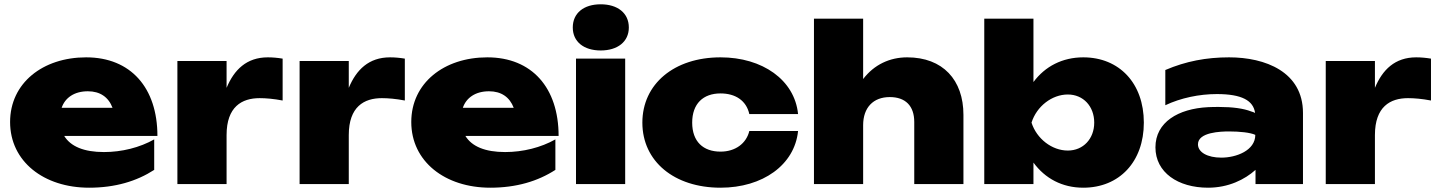

<svg xmlns="http://www.w3.org/2000/svg" viewBox="-20 -857 6698 894"><path d="M395 17C516 17 616 -13 698 -66V-208C631 -170 547 -149 464 -149C371 -149 309 -175 279 -224H713C713 -448 589 -590 381 -590C179 -590 27 -470 27 -289C27 -105 184 17 395 17ZM389 -432C446 -432 485 -405 504 -355H267C283 -402 326 -432 389 -432Z M1296 -584C1272 -588 1249 -590 1227 -590C1128 -590 1070 -532 1035 -448V-573H806V0H1035V-228C1035 -360 1106 -400 1189 -400C1218 -400 1254 -397 1296 -389Z M1865 -584C1841 -588 1818 -590 1796 -590C1697 -590 1639 -532 1604 -448V-573H1375V0H1604V-228C1604 -360 1675 -400 1758 -400C1787 -400 1823 -397 1865 -389Z M2263 17C2384 17 2484 -13 2566 -66V-208C2499 -170 2415 -149 2332 -149C2239 -149 2177 -175 2147 -224H2581C2581 -448 2457 -590 2249 -590C2047 -590 1895 -470 1895 -289C1895 -105 2052 17 2263 17ZM2257 -432C2314 -432 2353 -405 2372 -355H2135C2151 -402 2194 -432 2257 -432Z M2662 0H2891V-584H2662ZM2777 -622C2856 -622 2908 -663 2908 -729C2908 -796 2856 -837 2777 -837C2698 -837 2647 -796 2647 -729C2647 -663 2698 -622 2777 -622Z M3469 -247C3455 -189 3404 -151 3335 -151C3254 -151 3203 -198 3203 -286C3203 -374 3254 -422 3335 -422C3404 -422 3455 -389 3469 -326H3696C3680 -485 3530 -590 3335 -590C3119 -590 2971 -466 2971 -286C2971 -106 3119 17 3335 17C3531 17 3680 -89 3696 -247Z M3770 0H3999V-274C3999 -356 4046 -405 4123 -405C4196 -405 4237 -364 4237 -289V0H4466V-322C4466 -485 4370 -590 4204 -590C4123 -590 4050 -556 3999 -489V-770H3770Z M4563 0H4792V-100C4846 -26 4926 17 5024 17C5192 17 5306 -104 5306 -286C5306 -469 5192 -590 5024 -590C4927 -590 4846 -548 4792 -475V-770H4563ZM5075 -286C5075 -211 5024 -156 4952 -156C4878 -156 4807 -211 4783 -286C4807 -362 4878 -417 4952 -417C5024 -417 5075 -362 5075 -286Z M5826 0H6047V-331C6047 -523 5871 -590 5703 -590C5597 -590 5502 -572 5406 -531V-367C5478 -401 5564 -419 5646 -419C5762 -419 5816 -389 5824 -331C5819 -334 5813 -336 5806 -338C5770 -352 5720 -359 5656 -359C5640 -359 5623 -359 5605 -358C5466 -351 5360 -288 5360 -171C5360 -54 5465 17 5605 17C5700 17 5776 -21 5826 -66ZM5825 -229C5825 -156 5736 -123 5667 -123C5602 -123 5558 -148 5558 -185C5558 -242 5665 -245 5703 -245C5751 -245 5802 -240 5825 -229Z M6643 -584C6619 -588 6596 -590 6574 -590C6475 -590 6417 -532 6382 -448V-573H6153V0H6382V-228C6382 -360 6453 -400 6536 -400C6565 -400 6601 -397 6643 -389Z"/></svg>

Font: Bounded ExtBd
Style: Regular
Weight: 800
Designer: Vlad Churkin
Version: Version 3.0